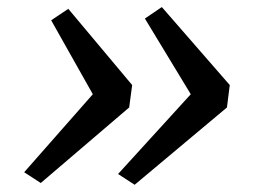

<svg xmlns="http://www.w3.org/2000/svg" viewBox="-20 -578 722 544"><path d="M361.5 -54.5 314.5 -85 520.5 -311 390.5 -525.5 438.5 -558 631 -337 623 -273.5ZM95.5 -59.5 48.5 -90 243 -311 125 -520.5 173.5 -553 354.5 -337 346 -273.5Z"/></svg>

Font: Merriweather 20pt
Style: Italic
Weight: 400
Italic angle: -7.8°
Version: Version 2.101